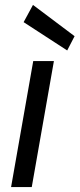

<svg xmlns="http://www.w3.org/2000/svg" viewBox="-20 -760 323 780"><path d="M25 0 115 -512H199L109 0ZM253 -555 76 -670 114 -740 283 -613Z"/></svg>

Font: DM Sans 12pt
Style: Italic
Weight: 400
Italic angle: -10°
Version: Version 4.004;gftools[0.9.30]